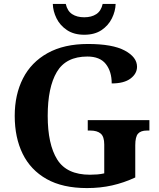

<svg xmlns="http://www.w3.org/2000/svg" viewBox="-20 -948 809 978"><path d="M423 10Q299 10 217.5 -36Q136 -82 95.5 -164.5Q55 -247 55 -358Q55 -466 97 -548.5Q139 -631 222.5 -677.5Q306 -724 428 -724Q553 -724 615.5 -690.5Q678 -657 678 -608Q678 -573 645 -548Q612 -523 549 -523Q549 -584 519 -622Q489 -660 425 -660Q316 -660 269.5 -581.5Q223 -503 223 -358Q223 -213 271.5 -135.5Q320 -58 438 -58Q457 -58 475.5 -59.5Q494 -61 511 -65V-212Q511 -252 493 -267.5Q475 -283 440 -283H427V-336H741V-283H728Q697 -283 683 -267Q669 -251 669 -208V-44Q611 -17 551 -3.5Q491 10 423 10ZM409 -771Q357 -771 321.5 -794.5Q286 -818 268 -854.5Q250 -891 249 -928H315Q323 -892 347.5 -876Q372 -860 409 -860Q446 -860 470.5 -876Q495 -892 503 -928H569Q568 -891 550 -854.5Q532 -818 497 -794.5Q462 -771 409 -771Z"/></svg>

Font: Noto Serif Thai
Style: Bold
Weight: 700
Designer: Monotype Design Team
Foundry: Monotype Imaging Inc.
Version: Version 2.002; ttfautohint (v1.8.4.7-5d5b)